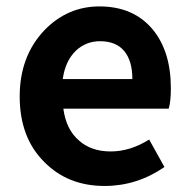

<svg xmlns="http://www.w3.org/2000/svg" viewBox="-20 -581 607 614"><path d="M314.5 13.7Q197.3 13.7 122.1 -62.5Q43 -140.6 43 -272.5Q43 -400.4 121.1 -483.4Q195.3 -560.5 297.9 -560.5Q407.2 -560.5 468.8 -486.3Q526.4 -416 526.4 -298.8Q526.4 -255.9 519.5 -233.4H350.6H182.6Q191.4 -167 232.4 -131.8Q271.5 -96.7 334 -96.7Q396.5 -96.7 457 -134.8L505.9 -46.9Q418 13.7 314.5 13.7ZM180.7 -328.1H292H403.3Q403.3 -385.7 377.9 -417Q351.6 -449.2 299.8 -449.2Q254.9 -449.2 222.7 -418.9Q188.5 -385.7 180.7 -328.1Z"/></svg>

Font: Bpmf GenSeki Gothic B
Style: B
Weight: 700
Foundry: But Ko
Version: Version 1.320